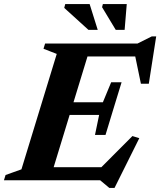

<svg xmlns="http://www.w3.org/2000/svg" viewBox="-48 -891 792 949"><path d="M232.5 -624.5 167 -650 175 -676H404L197.5 0H-28.5L-20.5 -26L58 -54ZM615 -638.5 637 -612H304L325 -676H632L702 -711H724L687.5 -477H648.5ZM492.5 38 447 0H118L139 -64.5H485L427.5 -39L606.5 -218.5L640.5 -208L518 38ZM473.5 -224H421.5L442 -323H217L236 -385.5H460.5L501.5 -484.5H553L513 -354ZM435 -743.5H389L269.5 -852L274.5 -871H395ZM568 -743.5H524L456.5 -855.5L460.5 -871H578.5Z"/></svg>

Font: Newsreader 16pt 16pt
Style: Bold Italic
Weight: 700
Italic angle: -17°
Version: Version 1.003